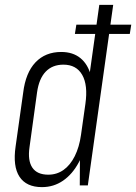

<svg xmlns="http://www.w3.org/2000/svg" viewBox="-20 -760 558 787"><path d="M152 7Q88 7 60 -35.5Q32 -78 44 -160L75 -380Q85 -462 125.5 -504.5Q166 -547 231 -547Q279 -547 310 -521.5Q341 -496 353 -448.5Q365 -401 355 -334L338 -209Q329 -143 303 -94.5Q277 -46 238.5 -19.5Q200 7 152 7ZM178 -44Q213 -44 240.5 -63.5Q268 -83 286.5 -120Q305 -157 312 -207L330 -334Q341 -411 317 -453Q293 -495 240 -495Q195 -495 167.5 -466.5Q140 -438 132 -382L101 -157Q93 -102 112.5 -73Q132 -44 178 -44ZM308 -177 387 -740H444L340 0H307ZM518 -659 512 -621H287L293 -659Z"/></svg>

Font: Pathway Extreme Condensed Thin
Style: Italic
Weight: 250
Width: 3
Italic angle: -8°
Version: Version 1.001;gftools[0.9.26]